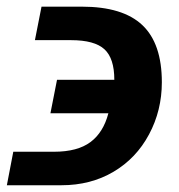

<svg xmlns="http://www.w3.org/2000/svg" viewBox="-32 -548 531 568"><path d="M71.3 -429.2 90.8 -528.3H210.4Q331.1 -528.3 388.9 -473.9Q446.8 -419.4 446.8 -304.7Q446.8 -221.2 408.9 -150.4Q371.1 -79.6 303.7 -39.8Q236.3 0 149.9 0H-11.7L7.3 -99.1H127.9Q197.3 -99.1 235.6 -127.7Q273.9 -156.2 288.6 -212.9H117.2L136.7 -312H306.2Q306.2 -375.5 276.9 -402.3Q247.6 -429.2 178.2 -429.2Z"/></svg>

Font: Liberation Sans
Style: Bold Italic
Weight: 700
Italic angle: -12°
Designer: Steve Matteson
Foundry: Ascender Corporation
Version: Version 2.1.5